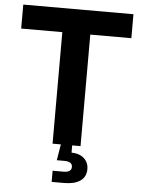

<svg xmlns="http://www.w3.org/2000/svg" viewBox="-61 -776 757 1027"><g transform="rotate(5 317.5 -262.0)"><path d="M21.8 -598.8V-727.5H613.4V-598.8H392.9V0H242.7V-598.8ZM255.6 204.1V144.1H313.3Q335.2 144.1 345.9 136.8Q356.6 129.6 356.6 115Q356.6 100.6 345.9 93.4Q335.2 86.2 313.3 86.2H273L290.8 -21.3H348V0V38.8Q391.6 39.7 415.9 62.2Q440.1 84.6 440.1 119.5Q440.1 161.4 409.1 182.8Q378.1 204.1 323.6 204.1Z"/></g></svg>

Font: Inter Khmer Looped
Style: Regular
Weight: 400
Designer: Rasmus Andersson, Sovichet Tep
Foundry: Anagata Design
Version: Version 1.000